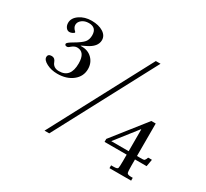

<svg xmlns="http://www.w3.org/2000/svg" viewBox="-133 -858 1140 1060"><g transform="rotate(30 437.5 -328.0)"><path d="M191 -505H199Q239 -505 264.5 -479Q290 -453 290 -414Q290 -367 252 -337Q214 -307 155 -307Q117 -307 87 -322.5Q57 -338 57 -357Q57 -377 81 -377Q101 -377 109 -355Q120 -324 156 -324Q230 -324 230 -415Q230 -488 179 -488Q163 -488 145 -473Q135 -463 127 -463Q113 -463 113 -474Q113 -482 146 -501Q189 -526 203 -543Q217 -560 217 -587Q217 -637 168 -637Q142 -637 124.5 -623.5Q107 -610 107 -591Q107 -574 125 -558Q127 -556 127 -554Q127 -550 117 -545Q107 -540 98 -540Q85 -540 76 -552Q67 -564 67 -581Q67 -612 99 -634Q131 -656 175 -656Q220 -656 248.5 -638Q277 -620 277 -591Q277 -548 218 -520L191 -507ZM282 0H252L592 -640H622ZM711 -112H570V-131L736 -341H764V-134H797Q811 -134 813 -139L817 -145L822 -157H846L838 -112H764V-73Q764 -37 767 -27.5Q770 -18 793 -18H804V0H666V-18H682Q706 -18 708.5 -26Q711 -34 711 -73ZM711 -134V-273H709L600 -134Z"/></g></svg>

Font: New Athena Unicode
Style: Regular
Weight: 400
Designer: J. Rusten 1997; rev. by R. Hancock 2001, 2002, rev. by D. Mastronarde 2002-2021
Foundry: GreekKeys New Athena Unicode
Version: Version 5.008